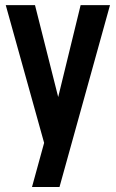

<svg xmlns="http://www.w3.org/2000/svg" viewBox="-20 -568 462 768"><path d="M108 180 156.5 3.5 3 -547.5H120L225 -131.5H201L302.5 -547.5H420L218 180Z"/></svg>

Font: Mohave Light SemiBold
Style: Regular
Weight: 600
Version: Version 2.003